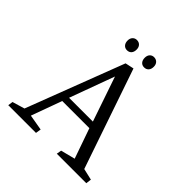

<svg xmlns="http://www.w3.org/2000/svg" viewBox="-196 -890 1038 1038"><g transform="rotate(45 323.5 -370.5)"><path d="M300.8 -703.1Q300.8 -720.7 291 -731Q281.2 -741.2 265.6 -741.2Q251 -741.2 241.2 -731Q231.4 -720.7 231.4 -703.1Q231.4 -685.1 241 -674.3Q250.5 -663.6 266.1 -663.6Q282.2 -663.6 291.5 -674.1Q300.8 -684.6 300.8 -703.1ZM432.1 -703.1Q432.1 -720.7 422.1 -731Q412.1 -741.2 396.5 -741.2Q381.8 -741.2 372.3 -731Q362.8 -720.7 362.8 -703.1Q362.8 -685.1 372.1 -674.3Q381.3 -663.6 397 -663.6Q413.1 -663.6 422.6 -674.1Q432.1 -684.6 432.1 -703.1ZM234.4 0 239.3 -30.8 148.9 -46.4 212.9 -222.2H420.4L481 -49.3L398.4 -28.3L393.6 0H619.1L623 -31.2L557.1 -46.4L360.8 -619.1L311 -608.4L97.2 -49.3L26.4 -28.3L22.5 0ZM320.8 -517.6 408.7 -260.7H226.6Z"/></g></svg>

Font: Neuton Light
Style: Regular
Weight: 300
Designer: Brian M Zick
Foundry: Brian M Zick
Version: Version 1.560